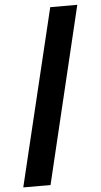

<svg xmlns="http://www.w3.org/2000/svg" viewBox="-59 -819 497 947"><g transform="rotate(-5 189.5 -345.0)"><path d="M227 -782H361L152 92H17Z"/></g></svg>

Font: Mozilla Headline BETA
Style: Bold
Weight: 700
Designer: Studio DRAMA
Foundry: Studio DRAMA
Version: Version 0.100